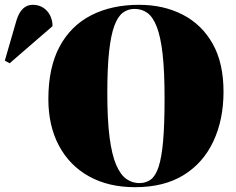

<svg xmlns="http://www.w3.org/2000/svg" viewBox="-169 -764 981 798"><path d="M392 14Q282 14 201 -31Q120 -76 76 -158.5Q32 -241 32 -352Q32 -483 78.5 -570Q125 -657 210 -700.5Q295 -744 409 -744Q511 -744 590.5 -703Q670 -662 715 -582Q760 -502 760 -383Q760 -267 718 -177Q676 -87 594.5 -36.5Q513 14 392 14ZM410 -3Q438 -3 458 -18Q478 -33 490.5 -71.5Q503 -110 509 -178.5Q515 -247 515 -355Q515 -466 507 -538Q499 -610 483 -651.5Q467 -693 444 -710Q421 -727 390 -727Q363 -727 342 -711.5Q321 -696 306.5 -657.5Q292 -619 284.5 -550.5Q277 -482 277 -377Q277 -265 286.5 -192.5Q296 -120 314 -78.5Q332 -37 356.5 -20Q381 -3 410 -3ZM-129 -501 -149 -512 -100 -681Q-80 -744 -33 -744Q0 -744 22.5 -722.5Q45 -701 49 -665V-655Z"/></svg>

Font: Literata 72pt Black
Style: Regular
Weight: 900
Designer: Latin by Veronika Burian and Jose Scaglione. Greek by Irene Vlachou. Cyrillic by Vera Evstafieva.
Foundry: TypeTogether
Version: Version 3.002